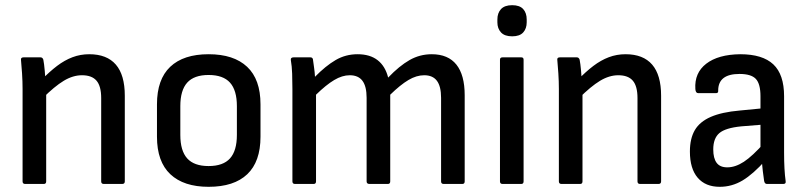

<svg xmlns="http://www.w3.org/2000/svg" viewBox="-20 -709 3110 740"><path d="M380 0Q370 0 370 -10V-331Q370 -377 352 -398Q334 -419 296 -419Q261 -419 225.5 -397.5Q190 -376 144 -330L140 -401Q171 -433 200 -455Q229 -477 259.5 -488.5Q290 -500 324 -500Q392 -500 426.5 -460Q461 -420 461 -340V-10Q461 0 451 0ZM77 0Q67 0 67 -10V-366Q67 -395 65 -426Q63 -457 61 -477Q59 -488 71 -488H136Q144 -488 147 -479Q150 -464 152.5 -436Q155 -408 156 -388L158 -361V-10Q158 0 149 0Z M784 11Q688 11 636.5 -37.5Q585 -86 585 -182V-307Q585 -403 636 -451.5Q687 -500 784 -500Q881 -500 932.5 -451.5Q984 -403 984 -307V-182Q984 -86 933 -37.5Q882 11 784 11ZM784 -69Q840 -69 866.5 -98.5Q893 -128 893 -189V-300Q893 -361 866.5 -390.5Q840 -420 784 -420Q728 -420 701.5 -390.5Q675 -361 675 -300V-189Q675 -128 701.5 -98.5Q728 -69 784 -69Z M1117 0Q1107 0 1107 -10V-366Q1107 -396 1106 -425Q1105 -454 1101 -477Q1099 -488 1112 -488H1176Q1184 -488 1186 -481Q1188 -465 1190.5 -448.5Q1193 -432 1194 -413Q1235 -455 1273.5 -477.5Q1312 -500 1358 -500Q1406 -500 1435.5 -477Q1465 -454 1476 -410Q1519 -455 1558.5 -477.5Q1598 -500 1644 -500Q1707 -500 1739 -460Q1771 -420 1771 -342V-10Q1771 0 1762 0H1690Q1680 0 1680 -10V-332Q1680 -376 1664 -397.5Q1648 -419 1615 -419Q1585 -419 1554 -400.5Q1523 -382 1484 -344V-10Q1484 0 1475 0H1404Q1393 0 1393 -10V-332Q1393 -376 1377 -397.5Q1361 -419 1328 -419Q1299 -419 1268 -400.5Q1237 -382 1198 -344V-10Q1198 0 1189 0Z M1917 0Q1907 0 1907 -10V-479Q1907 -488 1917 -488H1989Q1998 -488 1998 -479V-10Q1998 0 1989 0ZM1954 -569Q1925 -569 1911 -584Q1897 -599 1897 -623V-634Q1897 -659 1911 -674Q1925 -689 1954 -689Q1983 -689 1996.5 -674Q2010 -659 2010 -634V-623Q2010 -599 1996.5 -584Q1983 -569 1954 -569Z M2447 0Q2437 0 2437 -10V-331Q2437 -377 2419 -398Q2401 -419 2363 -419Q2328 -419 2292.5 -397.5Q2257 -376 2211 -330L2207 -401Q2238 -433 2267 -455Q2296 -477 2326.5 -488.5Q2357 -500 2391 -500Q2459 -500 2493.5 -460Q2528 -420 2528 -340V-10Q2528 0 2518 0ZM2144 0Q2134 0 2134 -10V-366Q2134 -395 2132 -426Q2130 -457 2128 -477Q2126 -488 2138 -488H2203Q2211 -488 2214 -479Q2217 -464 2219.5 -436Q2222 -408 2223 -388L2225 -361V-10Q2225 0 2216 0Z M2936 0Q2927 0 2925 -12Q2923 -24 2920 -49.5Q2917 -75 2916 -97L2911 -128V-338Q2911 -386 2893 -405Q2875 -424 2830 -424Q2748 -424 2748 -360Q2749 -350 2740 -350H2671Q2661 -350 2660 -366Q2656 -428 2702 -463.5Q2748 -499 2833 -500Q2919 -500 2960.5 -461Q3002 -422 3002 -338V-121Q3002 -87 3003.5 -59.5Q3005 -32 3008 -11Q3010 0 2999 0ZM2754 11Q2699 11 2669 -24Q2639 -59 2639 -125Q2639 -175 2658 -207.5Q2677 -240 2719.5 -258.5Q2762 -277 2831 -283L2924 -292V-229L2837 -222Q2776 -216 2752.5 -196Q2729 -176 2729 -133Q2729 -99 2742 -81.5Q2755 -64 2783 -64Q2814 -64 2847 -85.5Q2880 -107 2928 -161L2931 -92Q2883 -38 2842 -13.5Q2801 11 2754 11Z"/></svg>

Font: Sofia Sans Semi Condensed Medium
Style: Regular
Weight: 500
Designer: Botio Nikoltchev, Ani Petrova
Foundry: lettersoup
Version: Version 4.100